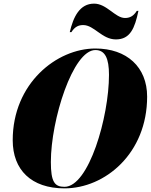

<svg xmlns="http://www.w3.org/2000/svg" viewBox="-20 -1027 830 1057"><path d="M438 -889C498.5 -889 541 -810 618 -810C697 -810 722 -872 742 -967H733C713 -935 691 -928 668 -928C614 -928 568 -1007 498 -1007C419 -1007 384 -935 364 -850H373C393 -882 415 -889 438 -889ZM335 10C558 10 790 -182 790 -495C790 -658 678 -760 505 -760C292 -760 50 -568 50 -255C50 -92 152 10 335 10ZM505 -751.5C559 -751.5 580 -705 580 -615C580 -383 469 1.5 335 1.5C281 1.5 260 -25 260 -135C260 -367 381 -751.5 505 -751.5Z"/></svg>

Font: Bodoni* 24pt Fatface
Style: Italic
Weight: 900
Italic angle: -13°
Version: Version 2.3